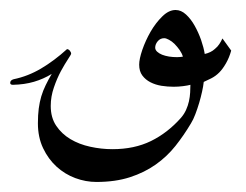

<svg xmlns="http://www.w3.org/2000/svg" viewBox="-20 -172 494 386"><path d="M347.7 -58.1Q345.7 -64.9 341.1 -71.5Q336.4 -78.1 331.1 -83.5Q325.7 -88.9 319.8 -92Q314 -95.2 310.1 -95.2Q302.2 -95.2 297.1 -89.1Q292 -83 292 -76.2Q292 -71.8 295.9 -68.1Q299.8 -64.5 305.9 -62Q312 -59.6 319.8 -58.3Q327.6 -57.1 335.9 -57.1Q338.9 -57.1 342 -57.4Q345.2 -57.6 347.7 -58.1ZM444.8 -70.3Q440.9 -56.2 434.3 -44.7Q427.7 -33.2 420.9 -26.4Q413.6 -19 404.5 -14.4Q395.5 -9.8 389.6 -7.3Q388.7 1.5 386.2 12.5Q383.8 23.4 380.4 34.9Q377 46.4 372.8 57.4Q368.7 68.4 363.8 76.2Q349.6 100.1 332.8 121.3Q315.9 142.6 293.2 158.7Q270.5 174.8 241.2 184.3Q211.9 193.8 173.8 193.8Q152.3 193.8 131.3 186Q110.4 178.2 93.8 163.1Q77.1 147.9 66.7 126Q56.2 104 56.2 75.7Q56.2 59.1 57.9 46.1Q59.6 33.2 63 21.7Q66.4 10.3 71.8 -0.7Q77.1 -11.7 84 -23.4Q67.4 -13.2 48.3 -7.6Q29.3 -2 5.9 -1.5Q0.5 -1.5 0.5 -5.4Q0.5 -10.7 7.3 -12.7Q36.1 -18.6 62.5 -34.2Q88.9 -49.8 114.7 -73.2Q117.7 -73.2 120.4 -70.1Q123 -66.9 123 -64Q123 -62.5 116.7 -53Q110.4 -43.5 102.5 -29.1Q94.7 -14.6 88.4 3.7Q82 22 82 41Q82 64.5 93 80.8Q104 97.2 121.6 107.7Q139.2 118.2 161.4 123Q183.6 127.9 206.1 127.9Q250 127.9 283.4 111.6Q316.9 95.2 343.8 64.9Q350.1 57.6 354 49.1Q357.9 40.5 359.9 31.5Q361.8 22.5 362.3 13.9Q362.8 5.4 362.8 -1.5Q357.4 0 347.9 1.2Q338.4 2.4 329.1 2.4Q316.9 2.4 304.7 0.5Q292.5 -1.5 282.5 -6.6Q272.5 -11.7 266.1 -20.3Q259.8 -28.8 259.8 -42Q259.8 -53.2 266.1 -71.8Q272.5 -90.3 282.7 -108.2Q293 -126 306.2 -138.9Q319.3 -151.9 333 -151.9Q344.2 -151.9 354 -142.8Q363.8 -133.8 371.3 -120.4Q378.9 -106.9 384.3 -91.6Q389.6 -76.2 391.6 -63.5Q404.3 -66.4 412.1 -73.7Q417.5 -78.1 420.9 -83.3Q424.3 -88.4 427.2 -94.7Z"/></svg>

Font: Scheherazade Rohingya
Style: Regular
Weight: 400
Designer: SIL International
Foundry: SIL International
Version: Version 2.000 (build 440/429)